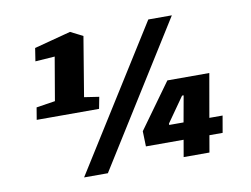

<svg xmlns="http://www.w3.org/2000/svg" viewBox="-71 -730 1103 843"><g transform="rotate(-10 480.0 -308.0)"><path d="M300 -335 366 -325 356 -273H78L87 -327L171 -340L204 -533L117 -527L126 -585L289 -628L344 -600ZM885 -150 872 -75H813L800 0H685L698 -75H530L528 -143L673 -344H860L826 -150ZM647 -150H711L732 -267H725L647 -156ZM239 12 637 -622H742L345 12Z"/></g></svg>

Font: Grenze
Style: Bold Italic
Weight: 700
Italic angle: -10°
Designer: Renata Polastri
Foundry: Omnibus-Type
Version: Version 1.002; ttfautohint (v1.8)